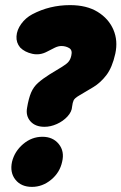

<svg xmlns="http://www.w3.org/2000/svg" viewBox="-20 -709 475 751"><path d="M154 -213Q118 -213 99 -234.5Q80 -256 86 -288Q92 -324 101.5 -346.5Q111 -369 129 -385Q147 -401 174 -418Q205 -437 222.5 -447.5Q240 -458 248 -467.5Q256 -477 259 -492Q264 -513 250.5 -521Q237 -529 220 -529Q208 -529 194.5 -522.5Q181 -516 164 -507Q136 -492 106.5 -498.5Q77 -505 59 -523Q43 -542 44.5 -567Q46 -592 63 -615.5Q80 -639 106 -653Q174 -689 254 -689Q319 -689 362 -662.5Q405 -636 423.5 -593Q442 -550 431 -499Q419 -445 396 -415Q373 -385 344.5 -368Q316 -351 289 -335Q272 -325 268 -316.5Q264 -308 262 -292Q261 -272 244 -253.5Q227 -235 202.5 -224Q178 -213 154 -213ZM105 22Q63 22 40.5 -6Q18 -34 27 -76Q37 -117 70.5 -145.5Q104 -174 146 -174Q187 -174 210 -145.5Q233 -117 223 -76Q214 -34 180 -6Q146 22 105 22Z"/></svg>

Font: Winky Sans ExtraBold
Style: Italic
Weight: 800
Italic angle: -8.97852°
Designer: Simon Atzbach
Foundry: typofactur
Version: Version 1.205